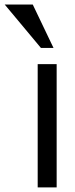

<svg xmlns="http://www.w3.org/2000/svg" viewBox="-98 -815 328 835"><path d="M80.1 -606.4 -77.6 -795.4H44.4L134.8 -606.4ZM148.4 -536.1V0H65.9V-536.1Z"/></svg>

Font: Oxygen-Regular
Style: Regular
Weight: 400
Designer: Vernon Adams
Foundry: Vernon Adams
Version: Version Release 0.2.3 webfont; ttfautohint (v0.93.3-1d66) -l